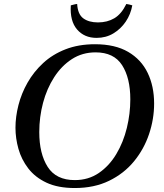

<svg xmlns="http://www.w3.org/2000/svg" viewBox="-20 -934 828 968"><path d="M757 -412Q757 -334 731.5 -258Q706 -182 655.5 -120.5Q605 -59 530 -22.5Q455 14 357 14Q272 14 214.5 -13Q157 -40 122.5 -85Q88 -130 73 -183.5Q58 -237 58 -290Q58 -345 73 -404Q88 -463 119 -517.5Q150 -572 197.5 -616Q245 -660 310.5 -685.5Q376 -711 459 -711Q560 -711 626 -672.5Q692 -634 724.5 -566.5Q757 -499 757 -412ZM637 -433Q637 -541 595.5 -605.5Q554 -670 462 -670Q395 -670 342.5 -636Q290 -602 253 -544.5Q216 -487 197 -415.5Q178 -344 178 -268Q178 -159 220.5 -92.5Q263 -26 357 -26Q426 -26 478.5 -62Q531 -98 566.5 -157.5Q602 -217 619.5 -289Q637 -361 637 -433ZM369 -914Q372 -862 400 -841.5Q428 -821 474 -821Q521 -821 556.5 -842Q592 -863 617 -914Q625 -913 632.5 -911Q640 -909 647 -907Q639 -862 614 -825Q589 -788 551.5 -765.5Q514 -743 467 -743Q405 -743 368.5 -785.5Q332 -828 337 -907Q346 -909 352.5 -911Q359 -913 369 -914Z"/></svg>

Font: Tiro Kannada
Style: Italic
Weight: 400
Italic angle: -11°
Designer: Kannada: John Hudson & Fiona Ross, assisted by Kaja Sojewska. Latin: John Hudson with Paul Hanslow, assisted by Kaja Soj
Foundry: Tiro Typeworks Ltd.
Version: Version 1.52